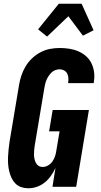

<svg xmlns="http://www.w3.org/2000/svg" viewBox="-20 -1000 540 1028"><path d="M132 8Q112 8 94 2Q76 -4 63 -17Q50 -30 42 -47Q34 -64 29.5 -82.5Q25 -101 23.5 -120.5Q22 -140 23 -160Q24 -180 26 -200Q28 -220 31 -240L82 -545Q86 -570 94.5 -595.5Q103 -621 117 -644.5Q131 -668 151.5 -687.5Q172 -707 196.5 -720Q221 -733 247.5 -738Q274 -743 299 -743Q326 -743 351.5 -739Q377 -735 400 -725Q423 -715 441.5 -698.5Q460 -682 470.5 -659.5Q481 -637 484 -611Q487 -585 482 -559V-555H345V-557Q347 -570 346 -583Q345 -596 339.5 -606.5Q334 -617 323 -623Q312 -629 299 -629Q288 -629 276 -624.5Q264 -620 255.5 -611.5Q247 -603 240 -592.5Q233 -582 228.5 -571Q224 -560 221.5 -548.5Q219 -537 217 -526L166 -221Q164 -209 163 -197Q162 -185 162 -173Q162 -161 164.5 -149.5Q167 -138 172 -128Q177 -118 186.5 -112Q196 -106 208 -106Q223 -106 237 -114Q251 -122 260 -134.5Q269 -147 274 -161.5Q279 -176 281 -190L299 -297H243L262 -411H456L388 0H261L277 -101Q267 -79 253 -59Q239 -39 220 -23.5Q201 -8 178 0Q155 8 132 8ZM232 -804 184 -843 295 -980H417L481 -838L424 -809L346 -913Z"/></svg>

Font: Iosevka Curly Heavy
Style: Italic
Weight: 900
Italic angle: -9°
Monospace: yes
Designer: Belleve Invis
Foundry: Belleve Invis
Version: Version 22.1.2; ttfautohint (v1.8.4)